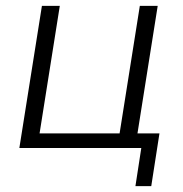

<svg xmlns="http://www.w3.org/2000/svg" viewBox="-20 -505 626 655"><path d="M442 130 462 0H46L123 -485H184L115 -50H388L457 -485H518L449 -50H524L496 130Z"/></svg>

Font: Nunito Sans 12pt Light
Style: Italic
Weight: 300
Italic angle: -9°
Designer: Vernon Adams
Foundry: Vernon Adams
Version: Version 3.101;gftools[0.9.27]